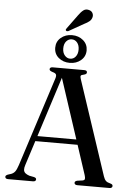

<svg xmlns="http://www.w3.org/2000/svg" viewBox="-67 -1117 810 1166"><g transform="rotate(5 338.0 -534.0)"><path d="M160.5 -276H447L449.5 -244.5H156.5ZM197 -13Q197 -7.5 192.8 -3.8Q188.5 0 179 0H27.5Q18.5 0 14 -3.5Q9.5 -7 9.5 -13Q9.5 -17.5 12.5 -20.5Q15.5 -23.5 23 -27L43.5 -33.5Q58 -39 67 -50.8Q76 -62.5 85.5 -91.5L260 -633.5Q265.5 -650.5 261.5 -658.8Q257.5 -667 240 -671.5Q229.5 -675 225 -678.5Q220.5 -682 220.5 -687.5Q220.5 -693.5 225.2 -696.8Q230 -700 239 -700H430Q439.5 -700 443.8 -696.8Q448 -693.5 448 -687.5Q448 -682 444 -678.2Q440 -674.5 429.5 -672Q415 -669.5 412.2 -664Q409.5 -658.5 414 -645L606 -67Q612 -49 621 -40.5Q630 -32 646.5 -28.5Q656.5 -25.5 659.8 -22.2Q663 -19 663 -13Q663 -7.5 658.5 -3.8Q654 0 645 0H450Q440.5 0 436 -3.8Q431.5 -7.5 431.5 -13Q431.5 -18.5 435.2 -21.8Q439 -25 446.5 -27L479 -31.5Q491 -34 492.2 -41.8Q493.5 -49.5 488.5 -65.5L294.5 -656.5L307.5 -667L124 -94.5Q118 -76.5 119.2 -64.5Q120.5 -52.5 129.2 -45Q138 -37.5 154 -32L182.5 -26.5Q190 -24.5 193.5 -21.5Q197 -18.5 197 -13ZM338.5 -736Q298.5 -736 270.8 -759.2Q243 -782.5 243 -820.5Q243 -858 270.8 -881.5Q298.5 -905 338.5 -905Q379 -905 406.8 -881.2Q434.5 -857.5 434.5 -820.5Q434.5 -783.5 406.8 -759.8Q379 -736 338.5 -736ZM339 -879.5Q319.5 -879.5 305.8 -863.8Q292 -848 292 -820.5Q292 -794 305.8 -777.8Q319.5 -761.5 339 -761.5Q359 -761.5 372.2 -777.8Q385.5 -794 385.5 -820.5Q385.5 -847.5 372.2 -863.5Q359 -879.5 339 -879.5ZM363 -1027Q378.5 -1049 392.8 -1060Q407 -1071 425.5 -1066.5Q442 -1063 449 -1050.8Q456 -1038.5 453 -1025.5Q449.5 -1009.5 437 -999Q424.5 -988.5 404.5 -979L313.5 -927.5Q309.5 -926 305.5 -926.2Q301.5 -926.5 299 -929.5Q296.5 -933 297.8 -936.5Q299 -940 302 -943.5Z"/></g></svg>

Font: Fraunces 60pt
Style: Regular
Weight: 400
Version: Version 1.000;[b76b70a41]